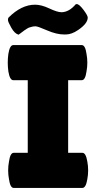

<svg xmlns="http://www.w3.org/2000/svg" viewBox="-20 -921 469 941"><path d="M116 -172V-528H45Q28 -528 21 -571Q18 -592 18 -614Q18 -636 21 -657Q28 -700 45 -700H381Q398 -700 404 -657Q408 -636 408 -614Q408 -592 404 -571Q398 -528 381 -528H314V-172H384Q401 -172 408 -129Q412 -108 412 -86Q412 -64 408 -43Q401 0 384 0H47Q30 0 24 -43Q20 -64 20 -86Q20 -108 24 -129Q30 -172 47 -172ZM71 -751Q52 -756 35.5 -785Q19 -814 19 -823Q19 -832 22 -835Q85 -898 152 -898Q183 -898 222 -879.5Q261 -861 282 -861Q319 -862 351 -900Q353 -901 356 -901Q368 -901 389 -873Q410 -845 410 -835Q410 -806 363 -774Q331 -752 302 -752Q298 -752 295 -752Q257 -752 211 -772Q165 -792 154.5 -792Q144 -792 137 -790Q130 -788 124.5 -786.5Q119 -785 111.5 -780Q104 -775 100 -772.5Q96 -770 86 -762Q76 -754 71 -751Z"/></svg>

Font: Lilita One
Style: Regular
Weight: 400
Designer: Juan Montoreano
Foundry: Juan Montoreano
Version: Version 1.002